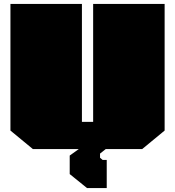

<svg xmlns="http://www.w3.org/2000/svg" viewBox="-20 -757 889 975"><path d="M422 198 334 127V33L380 0H147L33 -94V-737H396V-138H453V-737H816V-94L702 0H517L488 23V44L501 55H522V198Z"/></svg>

Font: Tomorrow Black
Style: Regular
Weight: 900
Designer: Tony de Marco, Monica Rizzolli
Foundry: Just in Type
Version: Version 2.002